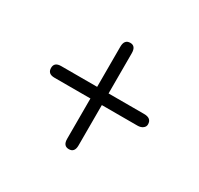

<svg xmlns="http://www.w3.org/2000/svg" viewBox="-109 -595 767 740"><g transform="rotate(30 274.5 -225.0)"><path d="M249 -19.5V-199.2H88.9Q58.6 -199.2 58.6 -225.6Q58.6 -251 88.9 -251H249V-429.7Q249 -461.9 275.4 -461.9Q299.8 -461.9 299.8 -429.7V-251H458Q491.2 -251 491.2 -223.6Q491.2 -212.9 481.9 -206.1Q472.7 -199.2 458 -199.2H299.8V-19.5Q299.8 11.7 274.4 11.7Q249 11.7 249 -19.5Z"/></g></svg>

Font: Jura
Style: Book
Weight: 400
Version: Version 2.3